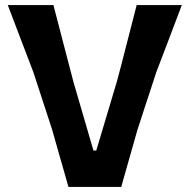

<svg xmlns="http://www.w3.org/2000/svg" viewBox="-20 -733 744 753"><path d="M248.5 0Q233.5 -52.5 216 -113.5Q198.5 -174.5 184 -226L111 -449.5Q89.5 -506 62.5 -576.5Q35.5 -647 10.5 -713H189.5Q208 -642.5 228.8 -562.2Q249.5 -482 268 -412L346.5 -142.5H357.5L438.5 -413.5Q457.5 -484 477.2 -562.2Q497 -640.5 516 -713H693Q668.5 -648 641.8 -577.8Q615 -507.5 593 -450L519.5 -225.5Q504.5 -173 487.8 -114Q471 -55 455.5 0Z"/></svg>

Font: Commissioner Loud SemiBold
Style: Regular
Weight: 600
Designer: Kostas Bartsokas
Foundry: Kostas Bartsokas
Version: Version 1.000; ttfautohint (v1.8.3)